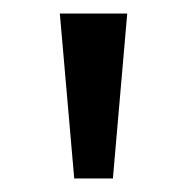

<svg xmlns="http://www.w3.org/2000/svg" viewBox="-20 -734 277 284"><path d="M89.8 -470 68.5 -714H168.2L147 -470Z"/></svg>

Font: Outfit Thin
Style: Regular
Weight: 100
Designer: Rodrigo Fuenzalida
Foundry: fragTYPE
Version: Version 1.000